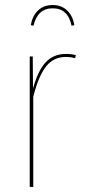

<svg xmlns="http://www.w3.org/2000/svg" viewBox="-20 -742 337 762"><path d="M281 -523 278 -511Q261 -516 241 -516Q193 -516 163 -478.5Q133 -441 112 -358V0H98V-518H110L111 -391Q131 -463 162 -495.5Q193 -528 242 -528Q264 -528 281 -523ZM275 -642 264 -640Q250 -709 189 -709Q129 -709 113 -640L102 -642Q109 -680 131.5 -701Q154 -722 189 -722Q224 -722 246.5 -700.5Q269 -679 275 -642Z"/></svg>

Font: Fira Sans Compressed Hair
Style: Regular
Weight: 100
Width: 1
Designer: bBox Type GmbH & Carrois Corporate GbR & Edenspiekermann AG
Foundry: bBox Type GmbH & Carrois Corporate GbR & Edenspiekermann AG
Version: Version 4.301